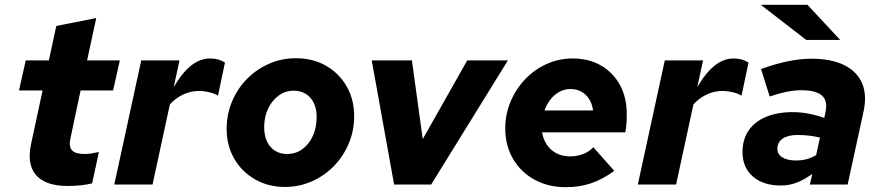

<svg xmlns="http://www.w3.org/2000/svg" viewBox="-20 -767 3658 798"><path d="M262 6Q170 6 130.5 -38.5Q91 -83 109 -168L157 -391H59L87 -516H183L214 -659L380 -692L342 -516H478L450 -391H315L273 -193Q265 -158 279 -142.5Q293 -127 332 -127Q344 -127 355 -128.5Q366 -130 391 -135L363 -5Q344 0 316.5 3Q289 6 262 6Z M455 0 567 -516H726L702 -405Q738 -466 775 -495Q812 -524 853 -524Q889 -524 915 -507L886 -369Q876 -377 852 -383Q828 -389 806 -389Q773 -389 741 -374Q709 -359 686 -333L614 0Z M1164 10Q1095 10 1040 -21.5Q985 -53 953.5 -107.5Q922 -162 922 -231Q922 -292 944.5 -345.5Q967 -399 1006.5 -439Q1046 -479 1098 -502Q1150 -525 1210 -525Q1280 -525 1334.5 -494Q1389 -463 1420.5 -408.5Q1452 -354 1452 -284Q1452 -224 1429.5 -170.5Q1407 -117 1367.5 -76.5Q1328 -36 1275.5 -13Q1223 10 1164 10ZM1173 -127Q1209 -127 1236.5 -147Q1264 -167 1280 -201.5Q1296 -236 1296 -280Q1296 -331 1270 -360.5Q1244 -390 1200 -390Q1166 -390 1138.5 -370Q1111 -350 1094.5 -316Q1078 -282 1078 -239Q1078 -187 1104 -157Q1130 -127 1173 -127Z M1618 0 1525 -516H1692L1737 -189L1922 -516H2091L1772 0Z M2332 11Q2259 11 2202 -20Q2145 -51 2112.5 -106.5Q2080 -162 2080 -233Q2080 -292 2102 -344.5Q2124 -397 2162.5 -437.5Q2201 -478 2252 -501Q2303 -524 2360 -524Q2427 -524 2477.5 -495Q2528 -466 2556.5 -414Q2585 -362 2585 -293Q2585 -270 2583.5 -251.5Q2582 -233 2579 -217H2233Q2238 -187 2253.5 -164.5Q2269 -142 2293.5 -129.5Q2318 -117 2349 -117Q2378 -117 2403 -126.5Q2428 -136 2446 -155L2533 -57Q2484 -21 2436 -5Q2388 11 2332 11ZM2243 -308H2445Q2441 -336 2428.5 -355.5Q2416 -375 2396.5 -386Q2377 -397 2351 -397Q2327 -397 2306 -386Q2285 -375 2269 -355Q2253 -335 2243 -308Z M2631 0 2743 -516H2902L2878 -405Q2914 -466 2951 -495Q2988 -524 3029 -524Q3065 -524 3091 -507L3062 -369Q3052 -377 3028 -383Q3004 -389 2982 -389Q2949 -389 2917 -374Q2885 -359 2862 -333L2790 0Z M3225 4Q3152 4 3109 -33.5Q3066 -71 3066 -135Q3066 -187 3091 -224Q3116 -261 3163 -281Q3210 -301 3275 -301Q3308 -301 3341.5 -294.5Q3375 -288 3406 -277L3411 -302Q3421 -348 3396 -370Q3371 -392 3310 -392Q3284 -392 3252.5 -386Q3221 -380 3179 -366L3143 -480Q3204 -502 3255.5 -512.5Q3307 -523 3353 -523Q3435 -523 3488.5 -496.5Q3542 -470 3563 -421Q3584 -372 3569 -303L3503 0H3346L3356 -44Q3319 -18 3289 -7Q3259 4 3225 4ZM3289 -100Q3312 -100 3332.5 -105.5Q3353 -111 3372 -122L3388 -195Q3369 -200 3345 -203Q3321 -206 3296 -206Q3255 -206 3233 -191Q3211 -176 3211 -148Q3211 -126 3231.5 -113Q3252 -100 3289 -100ZM3331 -601 3142 -747H3336L3472 -601Z"/></svg>

Font: Red Hat Text
Style: Italic
Weight: 300
Italic angle: -12°
Designer: Pentagram, MCKL
Foundry: Pentagram, MCKL
Version: Version 1.023